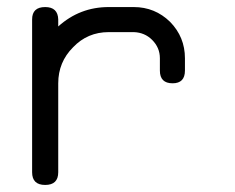

<svg xmlns="http://www.w3.org/2000/svg" viewBox="-20 -524 665 544"><path d="M145 -36V-288C145 -328 159 -362 187 -390C214.3 -418.7 248 -433 288 -433H359C379.7 -432.3 397 -425 411 -411C425.7 -396.3 433 -379 433 -359V-324C433 -300 445 -288 469 -288C492.3 -288 504 -300 504 -324V-359C504 -399 490 -433.3 462 -462C433.3 -490 399 -504 359 -504H288C233.3 -504 185.7 -485.7 145 -449V-469C144.3 -492.3 132 -504 108 -504C83.3 -504 71 -492.3 71 -469V-342V-288V-84V-36C71 -12 83.3 0 108 0C132.7 0 145 -12 145 -36Z"/></svg>

Font: Semi-Coder
Style: Regular
Weight: 400
Version: 0.1000